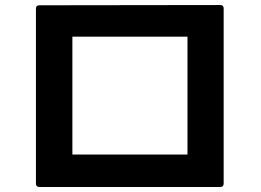

<svg xmlns="http://www.w3.org/2000/svg" viewBox="-20 -747 1040 764"><path d="M137 -3Q123 -3 123 -17V-712Q123 -726 137 -726L856 -727Q870 -727 870 -713V-17Q870 -3 856 -3ZM726 -132V-601H268V-132Z"/></svg>

Font: LINE Seed JP_TTF Bold
Style: Regular
Weight: 700
Designer: LINE & Fontrix & Fontworks
Version: Version 1.009